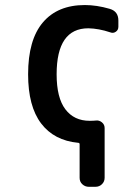

<svg xmlns="http://www.w3.org/2000/svg" viewBox="-20 -550 540 750"><path d="M285.2 7.8Q191.4 -1 140.6 -67.9Q89.8 -134.8 89.8 -259.8Q89.8 -394.5 147.5 -462.4Q205.1 -530.3 311.5 -530.3Q357.4 -530.3 408.2 -515.6Q442.4 -505.9 442.4 -469.7V-445.3Q442.4 -432.6 432.1 -425.8Q421.9 -418.9 410.2 -423.8Q366.2 -438.5 325.2 -439.5Q201.2 -439.5 201.2 -259.8Q201.2 -168 235.4 -123Q269.5 -78.1 330.1 -78.1Q345.7 -78.1 353.5 -79.1Q367.2 -81.1 377.9 -72.3Q388.7 -63.5 388.7 -49.8V144.5Q388.7 159.2 378.4 169.4Q368.2 179.7 352.5 179.7H327.1Q312.5 179.7 301.8 169.9Q291 160.2 291 144.5V13.7Q291 7.8 285.2 7.8Z"/></svg>

Font: Rounded-L Mgen+ 1m medium
Style: Regular
Weight: 500
Designer: [Source Han Sans]
Ryoko NISHIZUKA  (kana & ideographs); Paul D. Hunt (Latin, Greek & Cyrillic); Wenlong ZHANG  (bopomofo
Version: Version 1.059.20150602